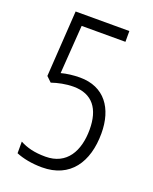

<svg xmlns="http://www.w3.org/2000/svg" viewBox="-133 -858 680 853"><g transform="rotate(20 207.0 -432.0)"><path d="M171 -81C304 -81 368 -177 368 -313C368 -431 310 -514 194 -514C164 -514 131 -510 106 -503L122 -732H329V-783H75L55 -471L79 -448C108 -458 145 -466 181 -466C271 -466 313 -408 313 -311C313 -210 270 -131 169 -131C116 -131 80 -141 48 -158V-103C79 -90 122 -81 171 -81Z"/></g></svg>

Font: Noto Sans Kannada UI ExtraCondensed Light
Style: Regular
Weight: 300
Width: 2
Designer: Jelle Bosma - Monotype Design Team
Foundry: Monotype Imaging Inc.
Version: Version 2.005